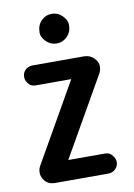

<svg xmlns="http://www.w3.org/2000/svg" viewBox="-83 -781 583 835"><g transform="rotate(-10 208.5 -363.5)"><path d="M39.1 -476.1Q39.1 -505.4 66.4 -517.1Q74.2 -520.5 83.5 -520.5H311Q336.9 -520.5 354.5 -502.9Q371.6 -485.8 371.6 -467Q371.6 -448.2 363.3 -434.6L165.5 -88.4H327.1Q344.7 -88.4 354.5 -78.6Q371.6 -61.5 371.6 -43.5Q371.6 -25.4 358.4 -12.7Q345.2 0 327.1 0H92.3Q52.2 0 37.1 -36.1Q33.2 -45.9 33.2 -54.7Q33.2 -72.3 41.5 -85.9L239.3 -432.6H83.5Q65.4 -432.6 55.7 -441.9Q39.1 -457.5 39.1 -476.1ZM204.6 -727.1Q231.4 -727.1 251 -707.5Q270.5 -688 270.5 -668Q270.5 -647.9 265.1 -636.2Q259.8 -624.5 251 -615.7Q231.4 -596.2 204.6 -596.2Q177.7 -596.2 158.2 -615.7Q138.7 -635.3 138.7 -654.8Q138.7 -688 158.2 -707.5Q177.7 -727.1 204.6 -727.1Z"/></g></svg>

Font: Supermercado
Style: Regular
Weight: 400
Designer: James Grieshaber
Foundry: James Grieshaber
Version: Version 1.002